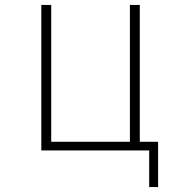

<svg xmlns="http://www.w3.org/2000/svg" viewBox="-20 -608 740 776"><path d="M583 148V0H147V-588H187V-35H505V-588H545V-35H619V148Z"/></svg>

Font: Martian Mono Thin
Style: Regular
Weight: 100
Monospace: yes
Designer: Roman Shamin
Foundry: Evil Martians
Version: Version 1.000; ttfautohint (v1.8.4.7-5d5b)